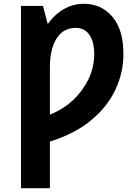

<svg xmlns="http://www.w3.org/2000/svg" viewBox="-20 -745 716 1005"><path d="M418.9 -725.1Q510.7 -725.1 568.4 -657.2Q626 -590.3 626 -461.9Q626 -365.2 584.5 -276.4Q542 -185.5 457.5 -116.2Q372.6 -44.9 241.2 -3.9V240.2H89.8V-713.9H205.1L229 -622.1H232.9Q250.5 -648.9 277.3 -671.4Q302.2 -693.4 339.8 -710Q376 -725.1 418.9 -725.1ZM375 -599.1Q312.5 -599.1 276.4 -543.9Q241.2 -489.3 241.2 -391.1V-145Q308.1 -171.4 361.3 -219.7Q412.6 -268.1 443.4 -330.6Q473.1 -394 473.1 -460.9Q473.1 -528.3 447.3 -563.5Q422.4 -599.1 375 -599.1Z"/></svg>

Font: Droid Sans Thai
Style: Bold
Weight: 700
Designer: Steve Matteson
Foundry: Ascender Corporation
Version: Version 1.00